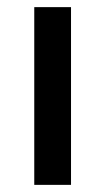

<svg xmlns="http://www.w3.org/2000/svg" viewBox="-20 -518 296 538"><path d="M76 0V-498H179V0Z"/></svg>

Font: Nunito Sans 7pt Condensed SemiBold
Style: Regular
Weight: 600
Width: 3
Designer: Vernon Adams
Foundry: Vernon Adams
Version: Version 3.101;gftools[0.9.27]